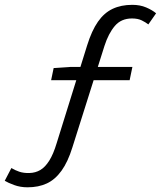

<svg xmlns="http://www.w3.org/2000/svg" viewBox="-48 -689 675 806"><path d="M67.5 97.3Q37.3 97.3 11.5 87.8Q-14.4 78.3 -28.1 69.9L-0.2 16.4Q13.8 25.2 32.4 31.6Q51.1 38 75.5 37.3Q101 36.6 121.2 24.7Q141.5 12.8 158.8 -14.6Q176.1 -42.1 189.9 -88.1L317.8 -498.5Q337.2 -560.7 363.2 -597.9Q389.2 -635.1 424.8 -651.9Q460.3 -668.7 507.3 -668.7Q540.1 -668.7 565.5 -657.8Q590.9 -647 607.3 -633.2L574.7 -586.5Q563.4 -595.4 547.1 -603.4Q530.7 -611.5 506.1 -611.5Q460.6 -611.5 434 -580Q407.3 -548.5 390.6 -496.5L255.9 -70.4Q236.9 -9.1 210.1 27.9Q183.3 65 148.5 81.1Q113.7 97.3 67.5 97.3ZM166.6 -352.3 177.2 -403.3 247.5 -408H507.8L496.2 -352.3Z"/></svg>

Font: SourceCodeVF
Style: Italic
Weight: 200
Italic angle: -11°
Monospace: yes
Designer: Paul D. Hunt, Teo Tuominen
Foundry: Adobe
Version: Version 1.026;hotconv 1.1.0;makeotfexe 2.6.0